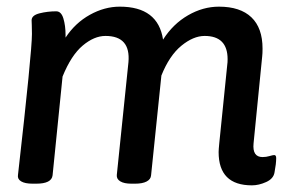

<svg xmlns="http://www.w3.org/2000/svg" viewBox="-20 -550 888 577"><path d="M810 -75Q810 -58 805 -32Q802 -13 780 -3Q758 7 737 7Q637 7 637 -93Q637 -100 639 -120L663 -356Q664 -362 664 -372Q664 -442 595 -442Q561 -442 525 -412.5Q489 -383 465 -323L434 -23Q433 -11 420.5 -4.5Q408 2 386 2H375Q353 2 341.5 -5Q330 -12 331 -24L366 -363Q373 -442 297 -442Q263 -442 228.5 -413Q194 -384 168 -320L138 -23Q135 2 89 2H78Q55 2 43.5 -5Q32 -12 34 -24Q76 -394 76 -448Q76 -466 75.5 -475Q75 -484 75 -489Q75 -504 99 -510Q123 -516 149 -516Q164 -516 170.5 -494.5Q177 -473 177 -445V-437Q206 -481 250 -505.5Q294 -530 340 -530Q455 -530 470 -431Q500 -478 545 -504Q590 -530 638 -530Q702 -530 735.5 -498Q769 -466 769 -404Q769 -389 768 -381L742 -119Q738 -78 769 -78Q780 -78 790 -81Q800 -84 804 -84Q810 -84 810 -75Z"/></svg>

Font: Asap-MediumItalic
Style: Italic
Weight: 500
Italic angle: -6°
Designer: Pablo Cosgaya
Foundry: Omnibus-Type
Version: Version 2.000; ttfautohint (v1.8)